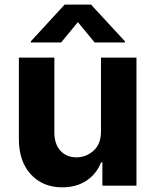

<svg xmlns="http://www.w3.org/2000/svg" viewBox="-20 -791 662 818"><path d="M410.2 -232.2V-545.5H561.4V0H416.2V-99.1H410.5Q392 -51.1 349.3 -22Q306.5 7.1 245 7.1Q162.6 7.1 111.7 -47.8Q60.7 -102.6 60.4 -198.2V-545.5H211.6V-225.1Q212 -176.8 237.6 -148.8Q263.1 -120.7 306.1 -120.7Q346.9 -120.7 378.7 -149.1Q410.5 -177.6 410.2 -232.2ZM240.4 -610.1H111.5V-615.1L255.3 -771.3H367.9L512.1 -615.1V-610.1H383.2L311.8 -696.7Z"/></svg>

Font: Inter Zeller
Style: Bold
Weight: 700
Designer: Rasmus Andersson; Joe Bland
Foundry: zeller
Version: Version 3.015;git-dec3a8cb1